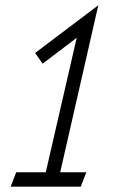

<svg xmlns="http://www.w3.org/2000/svg" viewBox="-20 -701 454 721"><path d="M206.1 -54.2 349.1 -681.2 111.8 -502 140.1 -461.9 268.1 -559.1 151.9 -54.2H41L20 0H283.2L304.2 -54.2Z"/></svg>

Font: Comic Neue Angular
Style: Italic
Weight: 400
Italic angle: -12°
Designer: Craig Rozynski
Foundry: Craig Rozynski
Version: Version 2.003